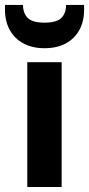

<svg xmlns="http://www.w3.org/2000/svg" viewBox="-51 -749 357 769"><path d="M58.3 0V-500H195.9V0ZM127.1 -555.9Q79.1 -555.9 43.5 -574.7Q8 -593.5 -11.5 -628.3Q-31.1 -663.1 -31.1 -710.7V-729.2H41.1Q41.1 -696.3 59.9 -677.3Q78.6 -658.3 127.1 -658.3Q176.1 -658.3 194.9 -677.3Q213.6 -696.3 213.6 -729.2H285.8V-710.2Q285.8 -662.6 266.3 -627.8Q246.7 -593 211.4 -574.4Q176.1 -555.9 127.1 -555.9Z"/></svg>

Font: Envelope Sans Variable
Style: Regular
Weight: 500
Designer: Andreas Rasmussen / Norman Anderson
Foundry: mail.de GmbH
Version: Version 1.150